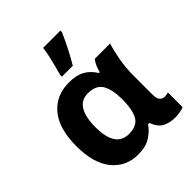

<svg xmlns="http://www.w3.org/2000/svg" viewBox="-218 -935 1084 1084"><g transform="rotate(-45 323.5 -393.0)"><path d="M259 10Q163 10 104 -61.5Q45 -133 45 -271Q45 -410 105.5 -482.5Q166 -555 270 -555Q328 -555 365 -534.5Q402 -514 427 -473H434Q438 -490 446.5 -510.5Q455 -531 467 -546H590Q579 -514 567 -453Q555 -392 555 -325V-173Q555 -139 567.5 -127Q580 -115 596 -115Q603 -115 612 -116.5Q621 -118 625 -120V-3Q618 2 596 6Q574 10 558 10Q508 10 477 -8Q446 -26 429 -72H419Q396 -38 358 -14Q320 10 259 10ZM304 -109Q366 -109 390 -146.5Q414 -184 416 -266V-272Q416 -352 391.5 -394Q367 -436 302 -436Q249 -436 223 -393.5Q197 -351 197 -270Q197 -109 304 -109ZM265 -606V-621Q272 -644 280 -675.5Q288 -707 295 -738.5Q302 -770 305 -796H443V-784Q426 -745 403 -699Q380 -653 352 -606Z"/></g></svg>

Font: Noto Sans
Style: Bold
Weight: 700
Designer: Monotype Design Team
Foundry: Monotype Imaging Inc.
Version: Version 2.000;GOOG;noto-source:20170915:90ef993387c0; ttfaut